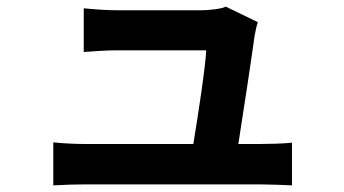

<svg xmlns="http://www.w3.org/2000/svg" viewBox="-20 -544 1040 580"><path d="M141 -114V16C179 14 204 13 240 13C291 13 715 13 766 13C793 13 842 15 862 16V-113C836 -110 790 -109 764 -109H700C715 -204 741 -376 749 -435C751 -445 754 -464 759 -477L662 -524C650 -517 609 -513 588 -513C540 -513 383 -513 332 -513C305 -513 259 -516 233 -519V-387C262 -389 301 -392 333 -392C362 -392 556 -392 603 -392C600 -336 578 -194 564 -109H240C205 -109 168 -111 141 -114Z"/></svg>

Font: Noto Sans CJK SC
Style: Bold
Weight: 700
Designer: Ryoko NISHIZUKA 西塚涼子 (kana, bopomofo & ideographs); Paul D. Hunt (Latin, Greek & Cyrillic); Sandoll Communications 산돌커뮤니
Foundry: Adobe
Version: Version 2.004;hotconv 1.0.118;makeotfexe 2.5.65603